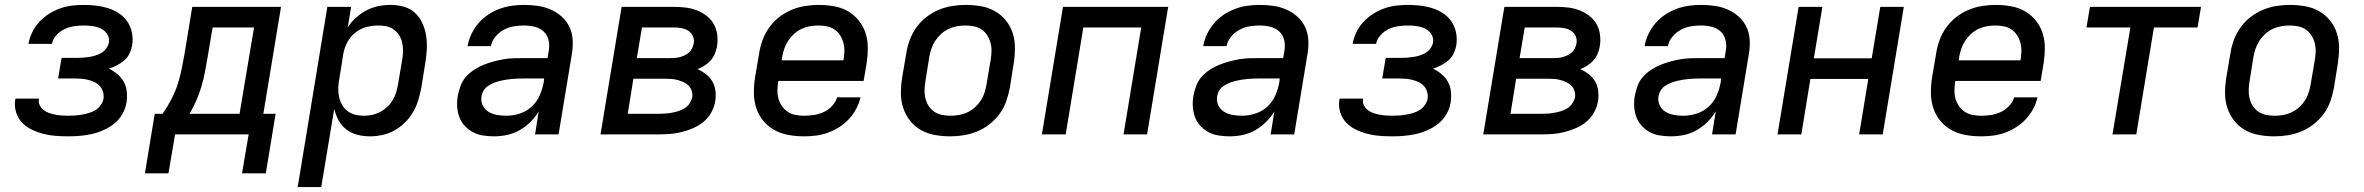

<svg xmlns="http://www.w3.org/2000/svg" viewBox="-20 -548 9640 783"><path d="M258 8Q232 8 206 6Q180 4 155.5 -2.5Q131 -9 108.5 -20Q86 -31 69.5 -48.5Q53 -66 45.5 -90.5Q38 -115 42 -141Q43 -142 43 -143.5Q43 -145 43 -146H139Q139 -146 139 -145.5Q139 -145 139 -145Q136 -131 142 -119Q148 -107 157.5 -99.5Q167 -92 179.5 -87.5Q192 -83 205 -80.5Q218 -78 231 -77Q244 -76 258 -76Q272 -76 286 -77Q300 -78 314 -80.5Q328 -83 342 -87Q356 -91 368.5 -98.5Q381 -106 390 -118.5Q399 -131 402 -145Q404 -160 400 -173.5Q396 -187 387 -197Q378 -207 365.5 -213Q353 -219 339 -222.5Q325 -226 310.5 -227Q296 -228 282 -228H217L231 -312H295Q308 -312 320.5 -313Q333 -314 345.5 -316Q358 -318 370.5 -322Q383 -326 394.5 -333Q406 -340 414 -351.5Q422 -363 424 -375Q427 -394 417 -409Q407 -424 391.5 -431.5Q376 -439 357.5 -441.5Q339 -444 321 -444Q301 -444 281.5 -441Q262 -438 243.5 -429.5Q225 -421 210 -404.5Q195 -388 192 -369H96Q100 -392 111 -415.5Q122 -439 139.5 -458Q157 -477 179 -491Q201 -505 224.5 -513.5Q248 -522 272.5 -525Q297 -528 321 -528Q347 -528 372.5 -525Q398 -522 421.5 -514.5Q445 -507 465.5 -493.5Q486 -480 499.5 -460Q513 -440 518 -415Q523 -390 519 -363Q516 -347 508.5 -330.5Q501 -314 487 -302Q473 -290 456.5 -281.5Q440 -273 424 -268Q443 -259 459 -245.5Q475 -232 485 -214Q495 -196 497 -174Q499 -152 496 -130Q492 -106 479 -83Q466 -60 446 -44Q426 -28 402.5 -17.5Q379 -7 354.5 -1.5Q330 4 306 6Q282 8 258 8Z M571 159 611 -84H643Q662 -111 677.5 -140.5Q693 -170 703.5 -201Q714 -232 720 -263Q726 -294 732 -325L764 -520H1126L1054 -84H1104L1064 159H967L994 0H694L667 159ZM957 -84 1016 -436H847L826 -311Q821 -282 815.5 -253Q810 -224 801.5 -195.5Q793 -167 781 -139Q769 -111 753 -84Z M1194 215 1315 -520H1412L1398 -436Q1412 -458 1432 -476Q1452 -494 1475 -506Q1498 -518 1523 -523Q1548 -528 1573 -528Q1601 -528 1627.5 -520.5Q1654 -513 1673 -495Q1692 -477 1703 -452.5Q1714 -428 1718 -401Q1722 -374 1720.5 -345.5Q1719 -317 1714 -289L1698 -189Q1693 -164 1685.5 -139Q1678 -114 1664.5 -91Q1651 -68 1631.5 -48.5Q1612 -29 1588.5 -16Q1565 -3 1539.5 2.5Q1514 8 1489 8Q1462 8 1437 1.5Q1412 -5 1392.5 -20Q1373 -35 1361 -57Q1349 -79 1343 -104L1290 215ZM1464 -76Q1481 -76 1497.5 -79.5Q1514 -83 1529.5 -91Q1545 -99 1558.5 -111.5Q1572 -124 1581 -139Q1590 -154 1595 -170Q1600 -186 1603 -203L1620 -303Q1623 -320 1623.5 -338Q1624 -356 1620.5 -372.5Q1617 -389 1608.5 -403Q1600 -417 1586.5 -427Q1573 -437 1556.5 -440.5Q1540 -444 1522 -444Q1498 -444 1473.5 -437.5Q1449 -431 1428.5 -414.5Q1408 -398 1396 -375Q1384 -352 1380 -328L1364 -228Q1360 -209 1359.5 -190.5Q1359 -172 1362.5 -154.5Q1366 -137 1374.5 -121.5Q1383 -106 1396.5 -95.5Q1410 -85 1427.5 -80.5Q1445 -76 1464 -76Z M1995 8Q1995 8 1995 8Q1995 8 1995 8H1994Q1972 8 1949.5 4.5Q1927 1 1908.5 -9Q1890 -19 1875.5 -34.5Q1861 -50 1853.5 -70Q1846 -90 1844.5 -112.5Q1843 -135 1847 -158Q1851 -178 1858.5 -198.5Q1866 -219 1881 -235.5Q1896 -252 1914.5 -264Q1933 -276 1953 -284Q1973 -292 1993.5 -297.5Q2014 -303 2034.5 -306.5Q2055 -310 2075.5 -310.5Q2096 -311 2117 -311H2213L2218 -341Q2222 -363 2217 -384.5Q2212 -406 2196.5 -420Q2181 -434 2160 -439Q2139 -444 2116 -444Q2096 -444 2075 -440.5Q2054 -437 2034.5 -426.5Q2015 -416 2000.5 -398.5Q1986 -381 1982 -360H1887Q1891 -385 1902.5 -409Q1914 -433 1931 -453Q1948 -473 1970.5 -488Q1993 -503 2017.5 -512Q2042 -521 2067 -524.5Q2092 -528 2116 -528Q2145 -528 2173 -524Q2201 -520 2226 -509Q2251 -498 2271 -480Q2291 -462 2302.5 -437.5Q2314 -413 2315.5 -384.5Q2317 -356 2312 -327L2258 0H2162L2177 -94Q2163 -70 2142.5 -50Q2122 -30 2098 -16.5Q2074 -3 2047.5 2.5Q2021 8 1995 8ZM2045 -76Q2071 -76 2098.5 -84.5Q2126 -93 2147.5 -112.5Q2169 -132 2180.5 -158Q2192 -184 2197 -211L2199 -228H2117Q2105 -228 2092.5 -227.5Q2080 -227 2068 -226Q2056 -225 2043.5 -223Q2031 -221 2018.5 -218Q2006 -215 1994 -210Q1982 -205 1971 -198Q1960 -191 1953 -180Q1946 -169 1944 -157Q1940 -137 1948 -119.5Q1956 -102 1971.5 -92.5Q1987 -83 2006 -79.5Q2025 -76 2045 -76Z M2429 0 2515 -520H2729Q2754 -520 2777.5 -517Q2801 -514 2822.5 -505.5Q2844 -497 2862 -483Q2880 -469 2891 -449.5Q2902 -430 2905 -406Q2908 -382 2904 -358Q2901 -343 2895 -328.5Q2889 -314 2878.5 -302Q2868 -290 2854 -281Q2840 -272 2825 -266Q2843 -258 2859 -245.5Q2875 -233 2885 -216Q2895 -199 2897.5 -178Q2900 -157 2897 -136Q2893 -112 2881 -90Q2869 -68 2850 -52Q2831 -36 2808 -26Q2785 -16 2762 -10Q2739 -4 2715.5 -2Q2692 0 2669 0ZM2577 -311H2710Q2720 -311 2730 -311.5Q2740 -312 2750 -314.5Q2760 -317 2770 -321.5Q2780 -326 2788.5 -333Q2797 -340 2802 -350Q2807 -360 2809 -370Q2812 -386 2806 -400Q2800 -414 2788 -422Q2776 -430 2760.5 -433Q2745 -436 2729 -436H2598ZM2669 -84Q2682 -84 2695 -85Q2708 -86 2721 -88.5Q2734 -91 2747 -95Q2760 -99 2772 -106.5Q2784 -114 2792 -126Q2800 -138 2803 -151Q2805 -164 2801 -177Q2797 -190 2788.5 -198.5Q2780 -207 2768.5 -212.5Q2757 -218 2744.5 -221.5Q2732 -225 2718.5 -226Q2705 -227 2691 -227H2563L2540 -84Z M3259 8Q3227 8 3196 2.5Q3165 -3 3138.5 -17.5Q3112 -32 3093 -55Q3074 -78 3064.5 -106.5Q3055 -135 3054.5 -167Q3054 -199 3059 -231L3076 -331Q3080 -358 3090 -385Q3100 -412 3117 -436Q3134 -460 3158 -478.5Q3182 -497 3208.5 -508Q3235 -519 3263 -523.5Q3291 -528 3318 -528Q3350 -528 3381 -522.5Q3412 -517 3437.5 -502.5Q3463 -488 3482 -464.5Q3501 -441 3510 -412.5Q3519 -384 3519 -352.5Q3519 -321 3514 -289L3502 -218H3154V-217Q3151 -199 3150.5 -181Q3150 -163 3154.5 -146.5Q3159 -130 3168.5 -116Q3178 -102 3192 -92.5Q3206 -83 3223.5 -79.5Q3241 -76 3259 -76Q3279 -76 3299 -79Q3319 -82 3338 -90.5Q3357 -99 3372.5 -115Q3388 -131 3394 -151H3489Q3484 -127 3471.5 -104Q3459 -81 3441.5 -62Q3424 -43 3401.5 -29Q3379 -15 3355.5 -6.5Q3332 2 3307.5 5Q3283 8 3259 8ZM3420 -302V-303Q3423 -321 3423.5 -338.5Q3424 -356 3419.5 -373Q3415 -390 3406 -404Q3397 -418 3383.5 -427.5Q3370 -437 3352.5 -440.5Q3335 -444 3317 -444Q3300 -444 3283 -441Q3266 -438 3249.5 -430.5Q3233 -423 3219 -410.5Q3205 -398 3195 -383Q3185 -368 3179 -351Q3173 -334 3170 -317L3168 -302Z M3855 8Q3823 8 3792.5 2.5Q3762 -3 3736 -17.5Q3710 -32 3691.5 -55.5Q3673 -79 3663.5 -107.5Q3654 -136 3654 -167.5Q3654 -199 3659 -231L3676 -331Q3680 -358 3690 -385Q3700 -412 3717 -436Q3734 -460 3758 -478.5Q3782 -497 3808.5 -508Q3835 -519 3863 -523.5Q3891 -528 3918 -528Q3950 -528 3981 -522.5Q4012 -517 4037.5 -502.5Q4063 -488 4082 -464.5Q4101 -441 4110 -412.5Q4119 -384 4119 -352.5Q4119 -321 4114 -289L4098 -189Q4093 -162 4083.5 -135Q4074 -108 4056.5 -84Q4039 -60 4015.5 -41.5Q3992 -23 3965 -12Q3938 -1 3910.5 3.5Q3883 8 3855 8ZM3856 -76Q3873 -76 3890.5 -79Q3908 -82 3924.5 -89.5Q3941 -97 3955 -109.5Q3969 -122 3979 -137Q3989 -152 3994.5 -169Q4000 -186 4003 -203L4020 -303Q4023 -321 4023.5 -338.5Q4024 -356 4019.5 -373Q4015 -390 4006 -404Q3997 -418 3983.5 -427.5Q3970 -437 3952.5 -440.5Q3935 -444 3917 -444Q3900 -444 3883 -441Q3866 -438 3849.5 -430.5Q3833 -423 3819 -410.5Q3805 -398 3795 -383Q3785 -368 3779 -351Q3773 -334 3770 -317L3754 -217Q3751 -199 3750.5 -181.5Q3750 -164 3754 -147Q3758 -130 3767 -116Q3776 -102 3790 -92.5Q3804 -83 3821 -79.5Q3838 -76 3856 -76Z M4229 0 4315 -520H4744L4658 0H4562L4634 -436H4398L4326 0Z M4995 8Q4995 8 4995 8Q4995 8 4995 8H4994Q4972 8 4949.5 4.5Q4927 1 4908.5 -9Q4890 -19 4875.5 -34.5Q4861 -50 4853.5 -70Q4846 -90 4844.5 -112.5Q4843 -135 4847 -158Q4851 -178 4858.5 -198.5Q4866 -219 4881 -235.5Q4896 -252 4914.5 -264Q4933 -276 4953 -284Q4973 -292 4993.5 -297.5Q5014 -303 5034.5 -306.5Q5055 -310 5075.5 -310.5Q5096 -311 5117 -311H5213L5218 -341Q5222 -363 5217 -384.5Q5212 -406 5196.5 -420Q5181 -434 5160 -439Q5139 -444 5116 -444Q5096 -444 5075 -440.5Q5054 -437 5034.5 -426.5Q5015 -416 5000.5 -398.5Q4986 -381 4982 -360H4887Q4891 -385 4902.5 -409Q4914 -433 4931 -453Q4948 -473 4970.5 -488Q4993 -503 5017.5 -512Q5042 -521 5067 -524.5Q5092 -528 5116 -528Q5145 -528 5173 -524Q5201 -520 5226 -509Q5251 -498 5271 -480Q5291 -462 5302.5 -437.5Q5314 -413 5315.5 -384.5Q5317 -356 5312 -327L5258 0H5162L5177 -94Q5163 -70 5142.5 -50Q5122 -30 5098 -16.5Q5074 -3 5047.5 2.5Q5021 8 4995 8ZM5045 -76Q5071 -76 5098.5 -84.5Q5126 -93 5147.5 -112.5Q5169 -132 5180.5 -158Q5192 -184 5197 -211L5199 -228H5117Q5105 -228 5092.5 -227.5Q5080 -227 5068 -226Q5056 -225 5043.5 -223Q5031 -221 5018.5 -218Q5006 -215 4994 -210Q4982 -205 4971 -198Q4960 -191 4953 -180Q4946 -169 4944 -157Q4940 -137 4948 -119.5Q4956 -102 4971.5 -92.5Q4987 -83 5006 -79.5Q5025 -76 5045 -76Z M5658 8Q5632 8 5606 6Q5580 4 5555.5 -2.5Q5531 -9 5508.5 -20Q5486 -31 5469.5 -48.5Q5453 -66 5445.5 -90.5Q5438 -115 5442 -141Q5443 -142 5443 -143.5Q5443 -145 5443 -146H5539Q5539 -146 5539 -145.5Q5539 -145 5539 -145Q5536 -131 5542 -119Q5548 -107 5557.5 -99.5Q5567 -92 5579.5 -87.5Q5592 -83 5605 -80.5Q5618 -78 5631 -77Q5644 -76 5658 -76Q5672 -76 5686 -77Q5700 -78 5714 -80.5Q5728 -83 5742 -87Q5756 -91 5768.5 -98.5Q5781 -106 5790 -118.5Q5799 -131 5802 -145Q5804 -160 5800 -173.5Q5796 -187 5787 -197Q5778 -207 5765.5 -213Q5753 -219 5739 -222.5Q5725 -226 5710.5 -227Q5696 -228 5682 -228H5617L5631 -312H5695Q5708 -312 5720.5 -313Q5733 -314 5745.5 -316Q5758 -318 5770.5 -322Q5783 -326 5794.5 -333Q5806 -340 5814 -351.5Q5822 -363 5824 -375Q5827 -394 5817 -409Q5807 -424 5791.5 -431.5Q5776 -439 5757.5 -441.5Q5739 -444 5721 -444Q5701 -444 5681.5 -441Q5662 -438 5643.5 -429.5Q5625 -421 5610 -404.5Q5595 -388 5592 -369H5496Q5500 -392 5511 -415.5Q5522 -439 5539.5 -458Q5557 -477 5579 -491Q5601 -505 5624.5 -513.5Q5648 -522 5672.5 -525Q5697 -528 5721 -528Q5747 -528 5772.5 -525Q5798 -522 5821.5 -514.5Q5845 -507 5865.5 -493.5Q5886 -480 5899.5 -460Q5913 -440 5918 -415Q5923 -390 5919 -363Q5916 -347 5908.5 -330.5Q5901 -314 5887 -302Q5873 -290 5856.5 -281.5Q5840 -273 5824 -268Q5843 -259 5859 -245.5Q5875 -232 5885 -214Q5895 -196 5897 -174Q5899 -152 5896 -130Q5892 -106 5879 -83Q5866 -60 5846 -44Q5826 -28 5802.5 -17.5Q5779 -7 5754.5 -1.5Q5730 4 5706 6Q5682 8 5658 8Z M6029 0 6115 -520H6329Q6354 -520 6377.5 -517Q6401 -514 6422.5 -505.5Q6444 -497 6462 -483Q6480 -469 6491 -449.5Q6502 -430 6505 -406Q6508 -382 6504 -358Q6501 -343 6495 -328.5Q6489 -314 6478.5 -302Q6468 -290 6454 -281Q6440 -272 6425 -266Q6443 -258 6459 -245.5Q6475 -233 6485 -216Q6495 -199 6497.5 -178Q6500 -157 6497 -136Q6493 -112 6481 -90Q6469 -68 6450 -52Q6431 -36 6408 -26Q6385 -16 6362 -10Q6339 -4 6315.5 -2Q6292 0 6269 0ZM6177 -311H6310Q6320 -311 6330 -311.5Q6340 -312 6350 -314.5Q6360 -317 6370 -321.5Q6380 -326 6388.5 -333Q6397 -340 6402 -350Q6407 -360 6409 -370Q6412 -386 6406 -400Q6400 -414 6388 -422Q6376 -430 6360.5 -433Q6345 -436 6329 -436H6198ZM6269 -84Q6282 -84 6295 -85Q6308 -86 6321 -88.5Q6334 -91 6347 -95Q6360 -99 6372 -106.5Q6384 -114 6392 -126Q6400 -138 6403 -151Q6405 -164 6401 -177Q6397 -190 6388.5 -198.5Q6380 -207 6368.5 -212.5Q6357 -218 6344.5 -221.5Q6332 -225 6318.5 -226Q6305 -227 6291 -227H6163L6140 -84Z M6795 8Q6795 8 6795 8Q6795 8 6795 8H6794Q6772 8 6749.5 4.5Q6727 1 6708.5 -9Q6690 -19 6675.5 -34.5Q6661 -50 6653.5 -70Q6646 -90 6644.5 -112.5Q6643 -135 6647 -158Q6651 -178 6658.5 -198.5Q6666 -219 6681 -235.5Q6696 -252 6714.5 -264Q6733 -276 6753 -284Q6773 -292 6793.5 -297.5Q6814 -303 6834.5 -306.5Q6855 -310 6875.5 -310.5Q6896 -311 6917 -311H7013L7018 -341Q7022 -363 7017 -384.5Q7012 -406 6996.5 -420Q6981 -434 6960 -439Q6939 -444 6916 -444Q6896 -444 6875 -440.5Q6854 -437 6834.5 -426.5Q6815 -416 6800.5 -398.5Q6786 -381 6782 -360H6687Q6691 -385 6702.5 -409Q6714 -433 6731 -453Q6748 -473 6770.5 -488Q6793 -503 6817.5 -512Q6842 -521 6867 -524.5Q6892 -528 6916 -528Q6945 -528 6973 -524Q7001 -520 7026 -509Q7051 -498 7071 -480Q7091 -462 7102.5 -437.5Q7114 -413 7115.5 -384.5Q7117 -356 7112 -327L7058 0H6962L6977 -94Q6963 -70 6942.5 -50Q6922 -30 6898 -16.5Q6874 -3 6847.5 2.5Q6821 8 6795 8ZM6845 -76Q6871 -76 6898.5 -84.5Q6926 -93 6947.5 -112.5Q6969 -132 6980.5 -158Q6992 -184 6997 -211L6999 -228H6917Q6905 -228 6892.5 -227.5Q6880 -227 6868 -226Q6856 -225 6843.5 -223Q6831 -221 6818.5 -218Q6806 -215 6794 -210Q6782 -205 6771 -198Q6760 -191 6753 -180Q6746 -169 6744 -157Q6740 -137 6748 -119.5Q6756 -102 6771.5 -92.5Q6787 -83 6806 -79.5Q6825 -76 6845 -76Z M7229 0 7315 -520H7412L7377 -310H7613L7648 -520H7744L7658 0H7562L7599 -226H7363L7326 0Z M8059 8Q8027 8 7996 2.5Q7965 -3 7938.5 -17.5Q7912 -32 7893 -55Q7874 -78 7864.5 -106.5Q7855 -135 7854.5 -167Q7854 -199 7859 -231L7876 -331Q7880 -358 7890 -385Q7900 -412 7917 -436Q7934 -460 7958 -478.5Q7982 -497 8008.5 -508Q8035 -519 8063 -523.5Q8091 -528 8118 -528Q8150 -528 8181 -522.5Q8212 -517 8237.5 -502.5Q8263 -488 8282 -464.5Q8301 -441 8310 -412.5Q8319 -384 8319 -352.5Q8319 -321 8314 -289L8302 -218H7954V-217Q7951 -199 7950.5 -181Q7950 -163 7954.5 -146.5Q7959 -130 7968.5 -116Q7978 -102 7992 -92.5Q8006 -83 8023.5 -79.5Q8041 -76 8059 -76Q8079 -76 8099 -79Q8119 -82 8138 -90.5Q8157 -99 8172.5 -115Q8188 -131 8194 -151H8289Q8284 -127 8271.5 -104Q8259 -81 8241.5 -62Q8224 -43 8201.5 -29Q8179 -15 8155.5 -6.5Q8132 2 8107.5 5Q8083 8 8059 8ZM8220 -302V-303Q8223 -321 8223.5 -338.5Q8224 -356 8219.5 -373Q8215 -390 8206 -404Q8197 -418 8183.5 -427.5Q8170 -437 8152.5 -440.5Q8135 -444 8117 -444Q8100 -444 8083 -441Q8066 -438 8049.5 -430.5Q8033 -423 8019 -410.5Q8005 -398 7995 -383Q7985 -368 7979 -351Q7973 -334 7970 -317L7968 -302Z M8595 0 8668 -436H8489L8503 -520H8956L8942 -436H8764L8692 0Z M9255 8Q9223 8 9192.5 2.5Q9162 -3 9136 -17.5Q9110 -32 9091.5 -55.5Q9073 -79 9063.5 -107.5Q9054 -136 9054 -167.5Q9054 -199 9059 -231L9076 -331Q9080 -358 9090 -385Q9100 -412 9117 -436Q9134 -460 9158 -478.5Q9182 -497 9208.5 -508Q9235 -519 9263 -523.5Q9291 -528 9318 -528Q9350 -528 9381 -522.5Q9412 -517 9437.5 -502.5Q9463 -488 9482 -464.5Q9501 -441 9510 -412.5Q9519 -384 9519 -352.5Q9519 -321 9514 -289L9498 -189Q9493 -162 9483.5 -135Q9474 -108 9456.5 -84Q9439 -60 9415.5 -41.5Q9392 -23 9365 -12Q9338 -1 9310.5 3.5Q9283 8 9255 8ZM9256 -76Q9273 -76 9290.5 -79Q9308 -82 9324.5 -89.5Q9341 -97 9355 -109.5Q9369 -122 9379 -137Q9389 -152 9394.5 -169Q9400 -186 9403 -203L9420 -303Q9423 -321 9423.5 -338.5Q9424 -356 9419.5 -373Q9415 -390 9406 -404Q9397 -418 9383.5 -427.5Q9370 -437 9352.5 -440.5Q9335 -444 9317 -444Q9300 -444 9283 -441Q9266 -438 9249.5 -430.5Q9233 -423 9219 -410.5Q9205 -398 9195 -383Q9185 -368 9179 -351Q9173 -334 9170 -317L9154 -217Q9151 -199 9150.5 -181.5Q9150 -164 9154 -147Q9158 -130 9167 -116Q9176 -102 9190 -92.5Q9204 -83 9221 -79.5Q9238 -76 9256 -76Z"/></svg>

Font: Iosevka SS04 Md Ex Obl
Style: Regular
Weight: 500
Width: 7
Italic angle: -9°
Monospace: yes
Designer: Belleve Invis
Foundry: Belleve Invis
Version: Version 19.0.0; ttfautohint (v1.8.4)